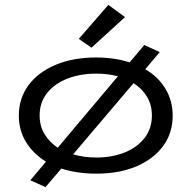

<svg xmlns="http://www.w3.org/2000/svg" viewBox="-20 -702 790 785"><path d="M166 63 104 35 168 -41Q116 -73 86.5 -121Q57 -169 57 -229Q57 -300 96.5 -353.5Q136 -407 207.5 -437Q279 -467 374 -467Q448 -467 510 -447L570 -518L633 -489L574 -419Q627 -388 656.5 -339Q686 -290 686 -229Q686 -158 647 -105Q608 -52 538 -22Q468 8 374 8Q295 8 231 -13ZM142 -230Q142 -187 162 -154Q182 -121 216 -98L462 -390Q421 -401 374 -401Q308 -401 255.5 -380.5Q203 -360 172.5 -321.5Q142 -283 142 -230ZM374 -58Q439 -58 490.5 -79Q542 -100 571.5 -138.5Q601 -177 601 -230Q601 -273 581 -306.5Q561 -340 526 -362L279 -71Q323 -58 374 -58ZM354 -507 302 -543 423 -682 491 -632Z"/></svg>

Font: Inconsolata ExtraExpanded
Style: Regular
Weight: 400
Width: 8
Monospace: yes
Designer: Raph Levien, Cyreal, Brenton Simpson
Foundry: Raph Levien, Cyreal, Google
Version: Version 3.001; ttfautohint (v1.8.2.53-6de2)